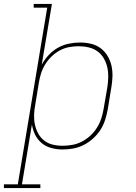

<svg xmlns="http://www.w3.org/2000/svg" viewBox="-72 -755 692 980"><path d="M-52 205V186H19L169 -716H100V-735H193L141 -425Q156 -452 177 -474.5Q198 -497 224 -511.5Q250 -526 279 -532Q308 -538 336 -538Q365 -538 392.5 -531.5Q420 -525 441.5 -509Q463 -493 477 -469.5Q491 -446 497 -419.5Q503 -393 502 -364Q501 -335 496 -307L478 -197Q473 -170 464.5 -143Q456 -116 440.5 -92Q425 -68 403 -48Q381 -28 355 -15Q329 -2 302 3Q275 8 247 8Q218 8 190 0.5Q162 -7 141 -24.5Q120 -42 107.5 -67Q95 -92 91 -120L40 186H134V205ZM247 -11Q272 -11 297 -15.5Q322 -20 345.5 -32Q369 -44 389 -62.5Q409 -81 423 -103.5Q437 -126 445 -150.5Q453 -175 457 -200L476 -310Q480 -336 480.5 -362Q481 -388 475.5 -412Q470 -436 457.5 -457.5Q445 -479 425.5 -493Q406 -507 381 -513Q356 -519 330 -519Q306 -519 281 -514.5Q256 -510 233 -497.5Q210 -485 191 -466.5Q172 -448 158.5 -426Q145 -404 137.5 -380Q130 -356 126 -331L108 -221Q103 -196 102 -170Q101 -144 106 -120Q111 -96 122.5 -74.5Q134 -53 153 -38Q172 -23 196.5 -17Q221 -11 247 -11Z"/></svg>

Font: Iosevka Curly Slab ThEx
Style: Italic
Weight: 100
Width: 7
Italic angle: -9°
Monospace: yes
Designer: Belleve Invis
Foundry: Belleve Invis
Version: Version 11.1.0; ttfautohint (v1.8.3)